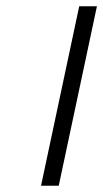

<svg xmlns="http://www.w3.org/2000/svg" viewBox="-20 -592 332 619"><path d="M112.3 6.8 235.4 -571.8H292.5L169.4 6.8Z"/></svg>

Font: Linux Libertine Slanted O
Style: Bold Slanted
Weight: 700
Designer: Philipp H. Poll
Foundry: Philipp H. Poll
Version: Version 5.0.0